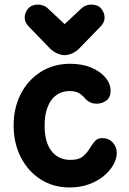

<svg xmlns="http://www.w3.org/2000/svg" viewBox="-20 -811 570 846"><path d="M287.2 15Q214.2 15 158.5 -20.9Q102.8 -56.8 71.4 -118.8Q40 -180.8 40 -258Q40 -334.8 71.1 -396.1Q102.2 -457.5 158.8 -493.8Q215.2 -530 289.8 -530Q341.8 -530 381.5 -513.4Q421.2 -496.8 444 -470Q466.8 -443.2 467.2 -412.2Q468 -383.8 449.8 -369Q431.5 -354.2 405.8 -354.2Q389.8 -354.2 378.4 -359.6Q367 -365 359 -372.8Q349.8 -384.8 333.6 -397.2Q317.5 -409.8 286.5 -409.8Q252.8 -409.8 228 -391.8Q203.2 -373.8 189.9 -339.6Q176.5 -305.5 176.5 -257.5Q176.5 -184.5 206.9 -145.5Q237.2 -106.5 290.5 -106.5Q328.5 -106.5 347.9 -124Q367.2 -141.5 378.5 -162.2Q388.8 -178.5 399.6 -190.5Q410.5 -202.5 431.5 -202.5Q459 -202.5 477 -183Q495 -163.5 494.5 -135Q494.2 -110.8 479.2 -84.4Q464.2 -58 436.8 -35.2Q409.2 -12.5 371.2 1.2Q333.2 15 287.2 15ZM148 -790.8Q159.5 -790.8 171.1 -786.5Q182.8 -782.2 192 -772.8L311.5 -660.8H218L337.5 -772.8Q347.5 -782.2 358.8 -786.5Q370 -790.8 381.5 -790.8Q411.5 -790.8 426.1 -772.8Q440.8 -754.8 440.8 -733.5Q440.8 -722.2 436.2 -712.6Q431.8 -703 423.8 -695L329.2 -597.5Q315 -583 297.5 -575.5Q280 -568 264.8 -568Q249.5 -568 232.4 -575.5Q215.2 -583 200.2 -597.5L105.8 -695Q98 -703 93.4 -712.6Q88.8 -722.2 88.8 -733.5Q88.8 -754.8 103.8 -772.8Q118.8 -790.8 148 -790.8Z"/></svg>

Font: National Park
Style: Regular
Weight: 400
Designer: Andrea Herstowski, Ben Hoepner
Version: Version 1.009